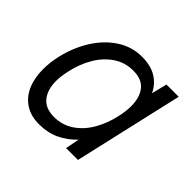

<svg xmlns="http://www.w3.org/2000/svg" viewBox="-127 -648 808 808"><g transform="rotate(45 277.0 -244.0)"><path d="M525.4 -487.8 413.6 0H342.8L355 -62Q321.8 -27.3 281.7 -8.8Q241.7 9.8 191.4 9.8Q142.1 9.8 107.9 -12.7Q73.7 -35.2 56.6 -75Q39.6 -114.7 39.6 -166.5Q39.6 -207 49.8 -251Q65.9 -319.8 101.3 -376.2Q136.7 -432.6 187.3 -465.3Q237.8 -498 296.9 -498Q349.6 -498 383.8 -477.1Q418 -456.1 435.5 -418.9L452.6 -487.8ZM412.1 -318.4Q412.1 -370.1 387.9 -400.4Q363.8 -430.7 312 -430.7Q263.7 -430.7 224.6 -404.3Q185.5 -377.9 159.7 -334Q133.8 -290 122.1 -236.8Q113.3 -198.2 113.3 -169.9Q113.3 -118.2 138.2 -87.4Q163.1 -56.6 214.4 -56.6Q263.7 -56.6 302.2 -82.8Q340.8 -108.9 366.2 -152.8Q391.6 -196.8 403.8 -251Q412.1 -287.1 412.1 -318.4Z"/></g></svg>

Font: Acari Sans
Style: Italic
Weight: 400
Italic angle: -13°
Designer: Alfredo Marco Pradil and Stefan Peev
Foundry: Hanken Design Co.
Version: Version 1.045;January 11, 2019;FontCreator 11.5.0.2425 64-bi